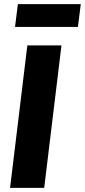

<svg xmlns="http://www.w3.org/2000/svg" viewBox="-20 -914 413 934"><path d="M195 0 279 -693H113L29 0ZM373 -894H67L53 -783H359Z"/></svg>

Font: Fira Sans OT
Style: Bold Italic
Weight: 700
Italic angle: -8°
Designer: Carrois Corporate & Edenspiekermann
Foundry: Carrois Corporate GbR & Edenspiekermann AG
Version: Version 2.001